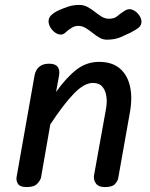

<svg xmlns="http://www.w3.org/2000/svg" viewBox="-20 -759 609 779"><path d="M88 0Q61 0 52.8 -13.2Q44.5 -26.5 47.5 -42L120.5 -454.5Q122.5 -465 128.5 -475.5Q134.5 -486 146.8 -493.2Q159 -500.5 180 -500.5Q204 -500.5 213.8 -488.2Q223.5 -476 219.5 -452L207.5 -386Q250 -445.5 290.8 -476.8Q331.5 -508 382 -508Q434 -508 465.2 -482Q496.5 -456 507.2 -409.8Q518 -363.5 507 -302.5L459.5 -35.5Q458 -25.5 447 -12.8Q436 0 405.5 0Q379 0 368.8 -15.2Q358.5 -30.5 361.5 -47.5L409.5 -314Q415 -342 411.8 -366.8Q408.5 -391.5 395.5 -407Q382.5 -422.5 357 -422.5Q321.5 -422.5 279.5 -379Q237.5 -335.5 184 -254L146.5 -39Q144.5 -28.5 131.8 -14.2Q119 0 88 0ZM413 -598Q397.5 -598 383 -606.5Q368.5 -615 355 -626Q341.5 -637 327.2 -645.5Q313 -654 297 -654Q283.5 -654 270.8 -646.2Q258 -638.5 245.5 -627Q236 -617.5 224.2 -618.8Q212.5 -620 201.8 -628.2Q191 -636.5 184 -648.8Q177 -661 177 -673Q177 -687.5 189 -698.5Q201 -709.5 219 -717.5Q235.5 -725 256.2 -732Q277 -739 302 -739Q320 -739 335.5 -730.5Q351 -722 364.8 -711Q378.5 -700 392.5 -691.5Q406.5 -683 421.5 -683Q444 -683 455.2 -693Q466.5 -703 484.5 -714.5Q501.5 -726 517.2 -719.5Q533 -713 543.5 -698.8Q554 -684.5 554 -671.5Q554 -657 543.8 -648Q533.5 -639 509.5 -626.5Q492 -618 469 -608Q446 -598 413 -598Z"/></svg>

Font: Edu AU VIC WA NT Hand Medium
Style: Regular
Weight: 500
Version: Version 1.001